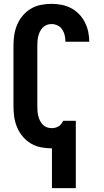

<svg xmlns="http://www.w3.org/2000/svg" viewBox="-20 -763 540 998"><path d="M250 215V8H248Q220 8 192 2.5Q164 -3 140 -17.5Q116 -32 98 -53.5Q80 -75 69 -101Q58 -127 54 -154.5Q50 -182 50 -210V-525Q50 -553 54 -580.5Q58 -608 69 -634Q80 -660 98 -681.5Q116 -703 140 -717.5Q164 -732 192 -737.5Q220 -743 248 -743Q274 -743 300 -738Q326 -733 349 -721Q372 -709 390.5 -690Q409 -671 421 -647.5Q433 -624 438.5 -598Q444 -572 444 -546H320Q320 -562 316.5 -578.5Q313 -595 304 -609Q295 -623 279.5 -630.5Q264 -638 248 -638Q235 -638 223 -633.5Q211 -629 202 -619.5Q193 -610 187.5 -598.5Q182 -587 179 -575Q176 -563 175 -550Q174 -537 174 -525V-210Q174 -198 175 -185Q176 -172 179 -160Q182 -148 187.5 -136.5Q193 -125 202 -115.5Q211 -106 223 -101.5Q235 -97 248 -97Q257 -97 266.5 -99Q276 -101 284 -106Q292 -111 298 -118.5Q304 -126 308 -134L309 -135H374V215Z"/></svg>

Font: Iosevka Curly Extrabold
Style: Regular
Weight: 800
Monospace: yes
Designer: Belleve Invis
Foundry: Belleve Invis
Version: Version 22.1.2; ttfautohint (v1.8.4)